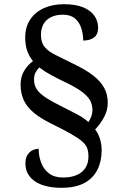

<svg xmlns="http://www.w3.org/2000/svg" viewBox="-20 -780 584 914"><path d="M272 114Q233 114 201.5 106.5Q170 99 147.5 84Q125 69 113 47.5Q101 26 101 -2Q101 -29 112 -44.5Q123 -60 137.5 -66Q152 -72 164 -72Q164 -37 176 -5.5Q188 26 213.5 45.5Q239 65 279 65Q320 65 347 52.5Q374 40 387.5 18Q401 -4 401 -35Q401 -57 395.5 -73.5Q390 -90 372 -106Q354 -122 319 -142Q284 -162 225 -191Q172 -217 139.5 -244.5Q107 -272 92.5 -304.5Q78 -337 78 -377Q78 -415 95 -443Q112 -471 137 -489Q119 -511 109.5 -538Q100 -565 100 -601Q100 -652 124 -687.5Q148 -723 189.5 -741.5Q231 -760 284 -760Q339 -760 375 -745.5Q411 -731 429 -705.5Q447 -680 447 -648Q447 -616 427.5 -601.5Q408 -587 376 -587Q376 -618 367 -646Q358 -674 337 -692Q316 -710 280 -710Q231 -710 203 -685Q175 -660 175 -613Q175 -578 192.5 -556.5Q210 -535 245 -518Q280 -501 330 -476Q387 -449 423 -421Q459 -393 476 -361.5Q493 -330 493 -291Q493 -254 474.5 -220.5Q456 -187 433 -164Q443 -151 449.5 -136Q456 -121 460 -103.5Q464 -86 464 -65Q464 -13 444 27.5Q424 68 382 91Q340 114 272 114ZM401 -199Q409 -211 414.5 -225.5Q420 -240 420 -256Q420 -279 410.5 -299Q401 -319 373.5 -340.5Q346 -362 292 -388Q256 -405 224.5 -422Q193 -439 167 -459Q157 -449 149.5 -435.5Q142 -422 142 -402Q142 -375 155 -355Q168 -335 199.5 -314.5Q231 -294 288 -266Q318 -251 347.5 -235.5Q377 -220 401 -199Z"/></svg>

Font: Noto Serif Gujarati
Style: Regular
Weight: 400
Designer: Universal Thirst, Indian Type Foundry and the Monotype Design Team
Foundry: Monotype Imaging Inc.
Version: Version 2.102